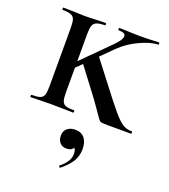

<svg xmlns="http://www.w3.org/2000/svg" viewBox="-136 -567 831 942"><g transform="rotate(20 279.5 -96.0)"><path d="M32 -12Q62 -12 76.5 -17Q91 -22 96 -36.5Q101 -51 101 -81V-387Q101 -417 96 -431Q91 -445 76.5 -450.5Q62 -456 33 -456Q31 -456 31 -462Q31 -468 33 -468L81 -467Q121 -465 143 -465Q169 -465 209 -467L255 -468Q257 -468 257 -462Q257 -456 255 -456Q226 -456 211.5 -450Q197 -444 192 -429.5Q187 -415 187 -385V-81Q187 -51 192 -36.5Q197 -22 211 -17Q225 -12 255 -12Q257 -12 257 -6Q257 0 255 0Q225 0 208 -1L143 -2L81 -1Q63 0 32 0Q30 0 30 -6Q30 -12 32 -12ZM291 -145 213 -248 275 -307 359 -198Q426 -110 457 -73.5Q488 -37 508.5 -24.5Q529 -12 556 -12Q559 -12 559 -6Q559 0 556 0H432Q402 0 395.5 -3.5Q389 -7 360.5 -49.5Q332 -92 291 -145ZM362 -438Q362 -456 326 -456Q323 -456 323 -462Q323 -468 326 -468L365 -467Q401 -465 435 -465Q478 -465 510 -467Q519 -468 532 -468Q535 -468 535 -462Q535 -456 532 -456Q495 -456 439.5 -430.5Q384 -405 343 -365L158 -181L128 -185L321 -378Q362 -417 362 -438ZM286 276Q282 276 280 272Q278 268 281 266Q327 229 327 191Q327 170 319.5 161Q312 152 299 149L323 134Q326 177 281 177Q261 177 248.5 163Q236 149 236 126Q236 101 252.5 88Q269 75 293 75Q325 75 342 95.5Q359 116 359 153Q359 190 340.5 219Q322 248 288 275Z"/></g></svg>

Font: Cormorant Unicase SemiBold
Style: Regular
Weight: 600
Designer: Christian Thalmann (Catharsis Fonts)
Foundry: Catharsis Fonts
Version: Version 4.000